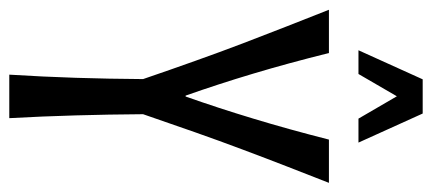

<svg xmlns="http://www.w3.org/2000/svg" viewBox="-272 -636 908 403"><g transform="rotate(90 181.5 -434.0)"><path d="M363.3 -670.9Q346.2 -627.4 328.9 -582.8Q311.5 -538.1 293.5 -490Q275.4 -441.9 257.1 -389.9Q238.8 -337.9 219.2 -280.8Q219.7 -208.5 221.7 -139.4Q223.6 -70.3 227.5 0H136.2Q140.6 -70.3 142.8 -139.4Q145 -208.5 145.5 -280.8Q126 -337.9 107.4 -389.9Q88.9 -441.9 70.6 -490Q52.2 -538.1 34.7 -582.8Q17.1 -627.4 0 -670.9H90.8Q111.8 -586.4 134 -512.2Q156.2 -438 180.2 -370.1H182.1Q206.1 -438 228.5 -512.2Q251 -586.4 272.5 -670.9H363.3ZM228.5 -732.9 181.6 -813.5 134.8 -732.9H85L146 -867.7H217.8L278.8 -732.9Z"/></g></svg>

Font: Crushed
Style: Regular
Weight: 400
Width: 3
Designer: Astigmatic (AOETI)
Foundry: Astigmatic (AOETI)
Version: Version 001.000